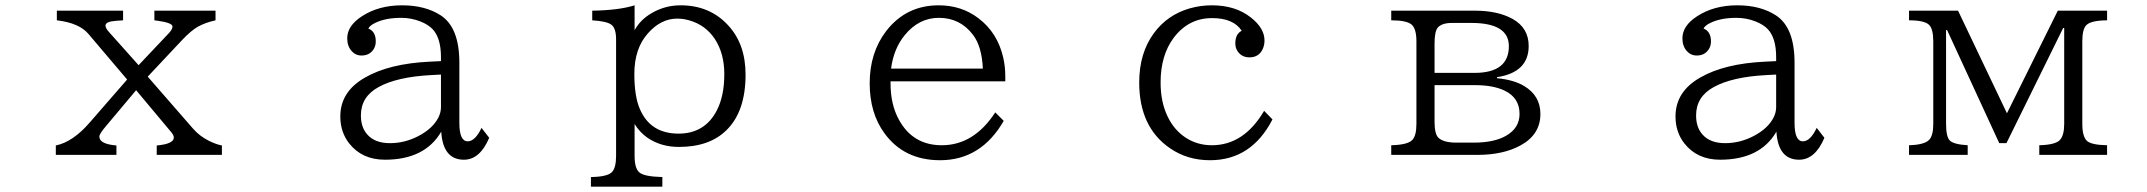

<svg xmlns="http://www.w3.org/2000/svg" viewBox="-20 -580 8040 719"><path d="M192.9 -540H440.9V-503.9Q438.5 -503.9 413.6 -502Q375 -499 375 -484.4Q375 -474.6 388.2 -460L499 -335.9L608.9 -452.1Q626 -469.2 626 -480.5Q626 -494.6 569.8 -502.4Q563 -503.4 558.1 -503.9V-540H787.1V-503.9Q747.6 -495.1 720.2 -479.5Q694.8 -464.8 662.1 -430.2L533.2 -293L703.1 -98.1Q726.6 -70.8 762.2 -52.7Q790 -39.1 811 -35.2V0H566.9V-35.2Q630.9 -41 630.9 -64.9Q630.9 -73.2 622.1 -84L489.7 -242.2L377 -107.9Q352.1 -79.1 352.1 -68.4Q352.1 -40.5 416 -35.2V0H189V-35.2Q252.9 -48.3 315.9 -121.1L456.1 -282.2L311 -453.1Q276.4 -494.1 192.9 -503.9Z M1631.3 -351.1V-366.2Q1631.3 -437.5 1600.1 -470.7Q1584 -487.8 1554.7 -499.5Q1520 -513.2 1482.9 -513.2Q1423.3 -513.2 1384.8 -494.1Q1365.2 -484.9 1359.4 -473.1Q1387.2 -462.4 1387.2 -424.8Q1387.2 -406.7 1377.4 -393.1Q1362.3 -372.1 1334 -372.1Q1311.5 -372.1 1296.4 -389.2Q1280.3 -407.7 1280.3 -436.5Q1280.3 -483.9 1335.9 -519.5Q1398.4 -560.1 1485.8 -560.1Q1572.3 -560.1 1630.4 -522.5Q1700.2 -477.1 1700.2 -345.2V-120.1Q1700.2 -50.8 1731.4 -50.8Q1759.3 -50.8 1783.2 -101.1L1812 -64Q1777.3 18.1 1717.3 18.1Q1638.7 18.1 1632.3 -86.9Q1571.3 18.1 1421.4 18.1Q1335.9 18.1 1287.6 -43Q1254.4 -85.4 1254.4 -144Q1254.4 -237.3 1347.7 -290Q1438 -341.8 1589.4 -349.1ZM1631.3 -300.8 1594.2 -298.8Q1466.3 -292 1397.5 -253.9Q1331.5 -217.8 1331.5 -147.9Q1331.5 -102.5 1356 -75.7Q1384.3 -43.9 1440.4 -43.9Q1495.6 -43.9 1546.4 -70.3Q1600.1 -98.1 1621.6 -139.6Q1631.3 -159.2 1631.3 -178.2Z M2192.9 119.1V83Q2254.9 82 2271.5 64.5Q2287.1 48.3 2287.1 3.9V-433.1Q2287.1 -474.6 2269 -487.8Q2252 -500.5 2197.8 -503.9V-540Q2297.4 -541.5 2356.4 -560.1V-466.8Q2377.4 -505.4 2418.5 -529.8Q2469.2 -560.1 2528.8 -560.1Q2638.2 -560.1 2707 -484.9Q2772 -414.6 2772 -300.8Q2772 -163.1 2701.2 -93.3Q2637.7 -29.8 2522.5 -29.8Q2453.6 -29.8 2402.8 -65.4Q2375 -85.4 2356.4 -115.7V3.9Q2356.4 50.8 2374.5 65.9Q2393.1 81.5 2460.4 83V119.1ZM2516.1 -510.3Q2454.6 -510.3 2405.8 -454.6Q2355.5 -397.9 2355.5 -303.2Q2355.5 -218.3 2376.5 -170.9Q2416 -79.6 2521 -79.6Q2619.1 -79.6 2664.1 -166Q2692.4 -220.7 2692.4 -302.2Q2692.4 -379.4 2657.2 -433.6Q2622.1 -486.8 2560.5 -503.9Q2538.6 -510.3 2516.1 -510.3Z M3314.9 -275.4V-267.6Q3314.9 -189 3346.2 -131.8Q3398.4 -36.1 3506.8 -36.1Q3627 -36.1 3707 -159.2L3738.8 -127.4Q3653.8 20 3500.5 20Q3365.7 20 3292 -81.1Q3236.8 -156.7 3236.8 -268.1Q3236.8 -382.8 3298.3 -463.4Q3373 -560.1 3495.1 -560.1Q3580.6 -560.1 3644 -511.7Q3715.3 -458 3736.8 -364.7Q3744.6 -331.1 3744.6 -295.4V-275.4ZM3660.6 -323.2Q3656.7 -406.2 3624 -449.2Q3575.7 -513.2 3496.1 -513.2Q3421.4 -513.2 3368.7 -449.2Q3326.7 -398.4 3316.9 -323.2Z M4745.1 -132.8Q4666.5 20 4511.2 20Q4426.3 20 4361.3 -24.9Q4246.1 -104 4246.1 -271Q4246.1 -381.3 4301.3 -456.1Q4351.1 -523.9 4434.1 -548.3Q4475.1 -560.1 4518.1 -560.1Q4606.9 -560.1 4664.1 -514.6Q4715.3 -474.6 4715.3 -428.2Q4715.3 -411.1 4708.5 -396Q4693.8 -365.2 4659.2 -365.2Q4630.4 -365.2 4615.2 -387.2Q4606 -399.9 4606 -417.5Q4606 -452.6 4629.9 -464.8Q4599.1 -512.2 4519 -512.2Q4430.2 -512.2 4374.5 -437.5Q4326.2 -372.1 4326.2 -271Q4326.2 -197.3 4353 -142.6Q4377.4 -92.3 4420.9 -64Q4464.4 -36.1 4518.1 -36.1Q4638.2 -36.1 4713.9 -165Z M5189.9 -540H5503.9Q5588.9 -540 5645 -508.8Q5704.6 -475.1 5704.6 -407.7Q5704.6 -309.1 5585.9 -291V-287.1Q5648.4 -281.2 5687 -258.3Q5748.5 -221.7 5748.5 -153.3Q5748.5 -76.2 5674.3 -35.6Q5609.4 0 5512.7 0H5189.9V-36.1Q5251.5 -37.6 5268.6 -55.7Q5284.2 -71.8 5284.2 -116.2V-425.3Q5284.2 -473.6 5265.1 -488.8Q5246.1 -503.9 5189.9 -503.9ZM5352.1 -307.1H5502Q5630.4 -307.1 5630.4 -407.2Q5630.4 -494.1 5489.7 -494.1H5417Q5378.4 -494.1 5363.3 -475.6Q5352.1 -460.9 5352.1 -416ZM5352.1 -261.2V-124Q5352.1 -78.1 5366.7 -64Q5386.2 -45.9 5433.6 -45.9H5499Q5576.2 -45.9 5621.1 -72.3Q5670.4 -101.1 5670.4 -153.3Q5670.4 -213.9 5614.3 -240.7Q5571.8 -261.2 5502.9 -261.2Z M6631.3 -351.1V-366.2Q6631.3 -437.5 6600.1 -470.7Q6584 -487.8 6554.7 -499.5Q6520 -513.2 6482.9 -513.2Q6423.3 -513.2 6384.8 -494.1Q6365.2 -484.9 6359.4 -473.1Q6387.2 -462.4 6387.2 -424.8Q6387.2 -406.7 6377.4 -393.1Q6362.3 -372.1 6334 -372.1Q6311.5 -372.1 6296.4 -389.2Q6280.3 -407.7 6280.3 -436.5Q6280.3 -483.9 6335.9 -519.5Q6398.4 -560.1 6485.8 -560.1Q6572.3 -560.1 6630.4 -522.5Q6700.2 -477.1 6700.2 -345.2V-120.1Q6700.2 -50.8 6731.4 -50.8Q6759.3 -50.8 6783.2 -101.1L6812 -64Q6777.3 18.1 6717.3 18.1Q6638.7 18.1 6632.3 -86.9Q6571.3 18.1 6421.4 18.1Q6335.9 18.1 6287.6 -43Q6254.4 -85.4 6254.4 -144Q6254.4 -237.3 6347.7 -290Q6438 -341.8 6589.4 -349.1ZM6631.3 -300.8 6594.2 -298.8Q6466.3 -292 6397.5 -253.9Q6331.5 -217.8 6331.5 -147.9Q6331.5 -102.5 6356 -75.7Q6384.3 -43.9 6440.4 -43.9Q6495.6 -43.9 6546.4 -70.3Q6600.1 -98.1 6621.6 -139.6Q6631.3 -159.2 6631.3 -178.2Z M7128.9 -540H7312.5L7495.6 -155.8L7686 -540H7870.6V-503.9Q7809.1 -503.4 7792.5 -485.4Q7777.8 -470.2 7777.8 -424.8V-116.2Q7777.8 -68.4 7795.4 -52.2Q7812.5 -37.1 7870.6 -36.1V0H7616.7V-36.1Q7676.8 -37.6 7693.8 -55.7Q7710 -72.8 7710 -116.2V-475.1H7706.1L7493.7 -43.9H7466.8L7271.5 -467.3H7267.6V-116.2Q7267.6 -67.9 7281.7 -53.7Q7296.4 -39.1 7348.6 -36.1V0H7128.9V-36.1Q7185.1 -37.6 7203.6 -55.7Q7219.7 -71.3 7219.7 -116.2V-424.8Q7219.7 -472.2 7203.6 -487.3Q7186 -503.9 7128.9 -503.9Z"/></svg>

Font: BIZ UDMincho
Style: Regular
Weight: 400
Monospace: yes
Designer: TypeBank Co., Ltd.
Foundry: Morisawa Inc.
Version: Version 1.06